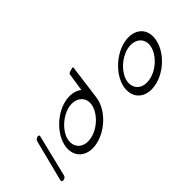

<svg xmlns="http://www.w3.org/2000/svg" viewBox="-13 -1108 1660 1660"><g transform="rotate(-45 817.0 -278.5)"><path d="M230 -375C232 -385 223 -390 210 -387C196 -383 184 -372 181 -363C181 -362 84 18 84 18C81 30 89 40 103 38C118 37 132 25 135 13Z M853 -592C855 -602 791 -584 790 -574C786 -553 767 -427 764 -404C723 -438 660 -449 589 -431C468 -400 356 -291 327 -179C296 -61 367 32 498 21C643 7 791 -126 810 -266ZM380 -189C399 -268 486 -352 578 -374C676 -397 751 -342 737 -253C722 -160 617 -62 512 -50C415 -38 360 -106 380 -189Z M1099 -188C1118 -267 1205 -351 1297 -373C1395 -396 1469 -342 1456 -253C1441 -159 1336 -62 1231 -50C1134 -38 1079 -106 1099 -188ZM1046 -179C1016 -60 1086 32 1217 21C1362 8 1509 -126 1528 -266C1546 -396 1441 -465 1308 -430C1188 -399 1075 -290 1046 -179Z"/></g></svg>

Font: Hi. Perspective
Style: Perspective
Weight: 400
Designer: Mew Too, Robert Jablonski
Foundry: Cannot Into Space Fonts
Version: Version 1.996